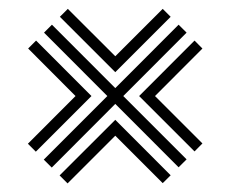

<svg xmlns="http://www.w3.org/2000/svg" viewBox="-20 -579 528 440"><path d="M80.3 -213.2 226 -358.9 80.9 -504.2 99 -522.4 244.2 -377.1 389.3 -522.4 407.6 -504.2 262.5 -358.9 407.6 -213.8 389.3 -195.6 244.2 -340.9 98.6 -195ZM43.9 -249.6 153.1 -358.9 44.5 -467.8 62.7 -486 189.6 -358.9 62.1 -231.4ZM117.2 -540.5 135.4 -558.7 244.2 -450.1 352.9 -558.7 371.1 -540.5 244.2 -413.6ZM116.6 -177 244.2 -304.4 371.1 -177.3 352.9 -159.3 244.2 -268 134.8 -158.7ZM298.8 -358.9 425.8 -486 443.9 -467.8 335.2 -358.9 443.9 -250.3 425.8 -232Z"/></svg>

Font: Big Shoulders Inline Text SC Thin
Style: Regular
Weight: 100
Designer: Patric King
Foundry: XO Type Co
Version: Version 2.002